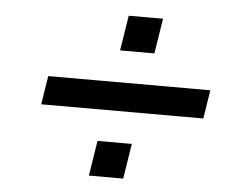

<svg xmlns="http://www.w3.org/2000/svg" viewBox="-45 -619 786 669"><g transform="rotate(5 348.0 -284.5)"><path d="M359.5 -445H479.5L499 -568H379ZM102.1 -234H669.1L684.9 -334H117.9ZM289.2 -1H409.2L428.6 -124H308.6Z"/></g></svg>

Font: Fog Sans
Style: It
Weight: 700
Foundry: Intel Corporation
Version: Version 1.00